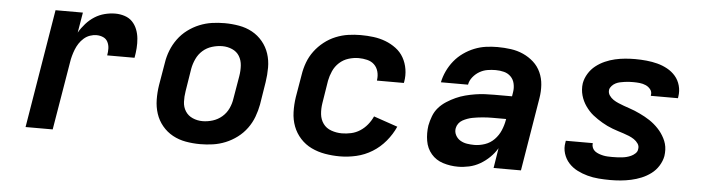

<svg xmlns="http://www.w3.org/2000/svg" viewBox="-39 -679 3079 839"><g transform="rotate(5 1500.0 -260.0)"><path d="M90 0 176 -520H296L281 -431Q293 -452 310 -471Q327 -490 347.5 -503Q368 -516 391.5 -522Q415 -528 438 -528Q459 -528 479 -521.5Q499 -515 512.5 -501Q526 -487 533.5 -468Q541 -449 543 -428Q545 -407 543.5 -386Q542 -365 538 -343H418Q421 -359 420.5 -374Q420 -389 413.5 -402Q407 -415 393.5 -421Q380 -427 364 -427Q350 -427 335.5 -422Q321 -417 309 -406.5Q297 -396 288.5 -383Q280 -370 274.5 -356Q269 -342 265 -327.5Q261 -313 259 -299L209 0Z M857 8Q824 8 793 2.5Q762 -3 735.5 -17.5Q709 -32 689.5 -55.5Q670 -79 660.5 -108Q651 -137 650.5 -169Q650 -201 655 -233L672 -333Q676 -360 686.5 -387Q697 -414 714.5 -438Q732 -462 756 -480Q780 -498 807 -509Q834 -520 861.5 -524Q889 -528 917 -528Q949 -528 980.5 -522.5Q1012 -517 1038.5 -502.5Q1065 -488 1084.5 -464.5Q1104 -441 1113.5 -412Q1123 -383 1123 -351Q1123 -319 1118 -287L1102 -187Q1097 -160 1087 -133Q1077 -106 1059.5 -82Q1042 -58 1018 -40Q994 -22 967 -11Q940 0 912 4Q884 8 857 8ZM858 -93Q880 -93 902.5 -100Q925 -107 943 -122.5Q961 -138 971 -159.5Q981 -181 984 -203L1001 -303Q1005 -327 1003.5 -350Q1002 -373 991 -391Q980 -409 959.5 -418Q939 -427 916 -427Q894 -427 871 -420Q848 -413 830.5 -397.5Q813 -382 803 -360.5Q793 -339 789 -317L773 -217Q769 -193 770 -170Q771 -147 782.5 -129Q794 -111 814.5 -102Q835 -93 858 -93Z M1469 8Q1436 8 1404 2.5Q1372 -3 1344 -16.5Q1316 -30 1295 -53Q1274 -76 1263 -105Q1252 -134 1251 -167Q1250 -200 1255 -233L1272 -333Q1276 -360 1286 -387Q1296 -414 1313.5 -437.5Q1331 -461 1354.5 -479.5Q1378 -498 1405 -509Q1432 -520 1459.5 -524Q1487 -528 1514 -528Q1543 -528 1570.5 -524.5Q1598 -521 1623 -511.5Q1648 -502 1669.5 -486Q1691 -470 1704 -447Q1717 -424 1721.5 -396.5Q1726 -369 1721 -341Q1721 -340 1720.5 -338.5Q1720 -337 1720 -336H1602Q1602 -337 1602 -337.5Q1602 -338 1602 -338Q1605 -358 1600 -376Q1595 -394 1582.5 -406Q1570 -418 1551.5 -422.5Q1533 -427 1514 -427Q1492 -427 1469.5 -420Q1447 -413 1429.5 -397Q1412 -381 1402.5 -359.5Q1393 -338 1389 -317L1373 -217Q1369 -192 1371.5 -168.5Q1374 -145 1387 -127Q1400 -109 1422.5 -101Q1445 -93 1469 -93Q1489 -93 1509.5 -97.5Q1530 -102 1548 -113.5Q1566 -125 1580 -142Q1594 -159 1603 -179L1708 -143Q1693 -109 1668 -79Q1643 -49 1610.5 -29Q1578 -9 1541.5 -0.5Q1505 8 1469 8Z M1987 8Q1953 8 1921.5 -2Q1890 -12 1869.5 -36Q1849 -60 1843.5 -93Q1838 -126 1843 -160Q1847 -181 1855 -202Q1863 -223 1877.5 -239.5Q1892 -256 1911.5 -268.5Q1931 -281 1951 -290Q1971 -299 1992 -304.5Q2013 -310 2034.5 -313.5Q2056 -317 2077 -318Q2098 -319 2118 -319H2196L2199 -338Q2202 -356 2198 -374.5Q2194 -393 2181.5 -405.5Q2169 -418 2151.5 -422.5Q2134 -427 2115 -427Q2097 -427 2079 -424Q2061 -421 2044.5 -411.5Q2028 -402 2015.5 -386.5Q2003 -371 2000 -353H1881Q1886 -378 1897.5 -402.5Q1909 -427 1926 -448Q1943 -469 1965.5 -485Q1988 -501 2013 -511Q2038 -521 2063.5 -524.5Q2089 -528 2114 -528Q2144 -528 2173 -524Q2202 -520 2227.5 -508.5Q2253 -497 2273.5 -478.5Q2294 -460 2305.5 -434.5Q2317 -409 2319 -380Q2321 -351 2316 -321L2263 0H2143L2157 -88Q2144 -66 2125 -47.5Q2106 -29 2083.5 -16Q2061 -3 2036 2.5Q2011 8 1987 8ZM2050 -93Q2073 -93 2096.5 -101Q2120 -109 2137.5 -127Q2155 -145 2164.5 -167.5Q2174 -190 2178 -213L2179 -218H2118Q2108 -218 2097 -217.5Q2086 -217 2075 -216Q2064 -215 2053 -213.5Q2042 -212 2031.5 -210Q2021 -208 2010 -204Q1999 -200 1989 -194.5Q1979 -189 1972 -179.5Q1965 -170 1963 -159Q1960 -143 1967.5 -128.5Q1975 -114 1988.5 -106Q2002 -98 2018 -95.5Q2034 -93 2050 -93Z M2655 8Q2630 8 2604.5 6Q2579 4 2555 -2.5Q2531 -9 2509.5 -20Q2488 -31 2472 -48.5Q2456 -66 2448.5 -90Q2441 -114 2446 -139Q2446 -141 2446.5 -142.5Q2447 -144 2447 -146H2566Q2566 -145 2565.5 -145Q2565 -145 2565 -144Q2564 -134 2568 -125Q2572 -116 2579.5 -110.5Q2587 -105 2596.5 -101.5Q2606 -98 2615.5 -96Q2625 -94 2635 -93.5Q2645 -93 2655 -93Q2666 -93 2676 -93.5Q2686 -94 2696.5 -95Q2707 -96 2717 -98.5Q2727 -101 2737 -105.5Q2747 -110 2755.5 -118Q2764 -126 2765 -136Q2768 -150 2760.5 -161Q2753 -172 2742.5 -179Q2732 -186 2720 -191Q2708 -196 2695.5 -200Q2683 -204 2670.5 -208Q2658 -212 2646 -216.5Q2634 -221 2622.5 -226.5Q2611 -232 2600 -238.5Q2589 -245 2578.5 -252Q2568 -259 2558 -267Q2548 -275 2539.5 -284.5Q2531 -294 2524 -304Q2517 -314 2511.5 -325.5Q2506 -337 2502.5 -349.5Q2499 -362 2498 -375.5Q2497 -389 2499 -403Q2503 -425 2515.5 -445.5Q2528 -466 2546.5 -480.5Q2565 -495 2586.5 -504.5Q2608 -514 2630 -519Q2652 -524 2674 -526Q2696 -528 2718 -528Q2743 -528 2768 -525.5Q2793 -523 2816 -517Q2839 -511 2860 -499.5Q2881 -488 2896 -470.5Q2911 -453 2917.5 -429.5Q2924 -406 2920 -381Q2920 -379 2919.5 -377.5Q2919 -376 2919 -374H2800Q2800 -375 2800 -375.5Q2800 -376 2800 -376Q2803 -391 2794.5 -402Q2786 -413 2773.5 -418.5Q2761 -424 2747 -425.5Q2733 -427 2718 -427Q2709 -427 2699.5 -426.5Q2690 -426 2680 -424.5Q2670 -423 2660.5 -421Q2651 -419 2642 -414.5Q2633 -410 2625.5 -402Q2618 -394 2616 -385Q2614 -371 2621.5 -360Q2629 -349 2639.5 -342Q2650 -335 2662 -330Q2674 -325 2686 -320.5Q2698 -316 2710.5 -312Q2723 -308 2735 -303Q2747 -298 2758.5 -292.5Q2770 -287 2781 -281Q2792 -275 2802.5 -268Q2813 -261 2822.5 -253Q2832 -245 2841 -235.5Q2850 -226 2857 -216Q2864 -206 2870 -194.5Q2876 -183 2879.5 -170.5Q2883 -158 2883.5 -144.5Q2884 -131 2882 -117Q2878 -95 2865 -74Q2852 -53 2832.5 -38.5Q2813 -24 2791 -15Q2769 -6 2746 -1Q2723 4 2700.5 6Q2678 8 2655 8Z"/></g></svg>

Font: Iosevka SS04 Extended
Style: Bold Italic
Weight: 700
Width: 7
Italic angle: -9°
Monospace: yes
Designer: Belleve Invis
Foundry: Belleve Invis
Version: Version 19.0.0; ttfautohint (v1.8.4)